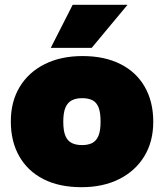

<svg xmlns="http://www.w3.org/2000/svg" viewBox="-20 -768 682 798"><path d="M319 10Q226 10 160.5 -23.5Q95 -57 60 -118.5Q25 -180 25 -263Q25 -346 62 -407Q99 -468 166 -501.5Q233 -535 323 -535Q415 -535 481 -501.5Q547 -468 582 -406.5Q617 -345 617 -262Q617 -179 579.5 -118Q542 -57 475 -23.5Q408 10 319 10ZM321 -165Q346 -165 363 -173.5Q380 -182 389 -203Q398 -224 398 -262Q398 -301 389.5 -322Q381 -343 364 -351.5Q347 -360 321 -360Q297 -360 279.5 -351.5Q262 -343 252.5 -322Q243 -301 243 -262Q243 -224 252 -203Q261 -182 278.5 -173.5Q296 -165 321 -165ZM191 -569 282 -748H510L361 -569Z"/></svg>

Font: REM Black
Style: Regular
Weight: 900
Designer: Octavio Pardo
Foundry: Ashler Design
Version: Version 1.005;gftools[0.9.28]